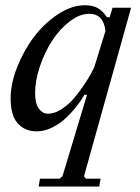

<svg xmlns="http://www.w3.org/2000/svg" viewBox="-20 -478 521 713"><path d="M303.2 -126H293.5Q280.3 -103 262.5 -80.6Q244.6 -58.1 221.7 -37.1Q198.7 -16.1 171.1 -3.2Q143.6 9.8 116.2 9.8Q73.2 9.8 46.4 -19.3Q19.5 -48.3 19.5 -113.3Q19.5 -167.5 43.9 -229.2Q68.4 -291 106.4 -341.3Q144.5 -391.6 195.3 -425Q246.1 -458.5 294.9 -458.5Q313.5 -458.5 328.1 -454.1Q342.8 -449.7 352.5 -441.4Q362.3 -433.1 366.9 -427.7Q371.6 -422.4 377.4 -414.1H387.2L397.9 -449.2H466.8L292 176.3L298.8 185.5H353.5L348.6 214.8H123.5L128.4 185.5H201.2L211.9 176.8ZM110.4 -132.8Q110.4 -94.2 124 -75Q137.7 -55.7 159.2 -55.7Q182.1 -55.7 207.3 -71.8Q232.4 -87.9 251.5 -109.4Q270.5 -130.9 288.8 -158Q307.1 -185.1 315.9 -200.9Q324.7 -216.8 330.1 -228.5L365.7 -343.8L371.6 -362.8Q364.7 -426.8 311.5 -426.8Q275.9 -426.8 238.8 -398.4Q201.7 -370.1 173.8 -327.1Q146 -284.2 128.2 -231.7Q110.4 -179.2 110.4 -132.8Z"/></svg>

Font: Happy Times at the IKOB Italic
Style: Regular
Weight: 400
Designer: Lucas Le Bihan
Foundry: Lucas Le Bihan
Version: Version 1.000;PS 1.0;hotconv 1.0.88;makeotf.lib2.5.647800